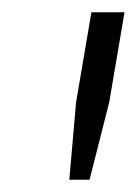

<svg xmlns="http://www.w3.org/2000/svg" viewBox="-20 -706 223 313"><path d="M93 -413 104 -539 129 -686H183L158 -539L126 -413Z"/></svg>

Font: Archivo Condensed ExtraLight
Style: Italic
Weight: 250
Width: 3
Italic angle: -10°
Designer: Hector Gatti
Foundry: Omnibus-Type
Version: Version 2.001